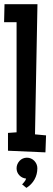

<svg xmlns="http://www.w3.org/2000/svg" viewBox="-21 -723 251 916"><path d="M198.7 -77.1 195.8 3.9 17.1 -3.9V-88.9L58.1 -91.8V-617.2H-1.5L0.5 -703.1H157.7L146 -82ZM157.2 79.6Q157.2 108.9 143.6 133.3Q129.9 157.7 105 173.3L84.5 156.7Q86.9 154.3 89.8 150.9Q92.8 147.5 95.7 143.8Q98.6 140.1 100.8 136.2Q103 132.3 103.5 128.9Q84 127 71 113Q58.1 99.1 58.1 79.6Q58.1 69.3 62 60.3Q65.9 51.3 72.5 44.2Q79.1 37.1 88.1 33.2Q97.2 29.3 107.4 29.3Q117.7 29.3 126.7 33.2Q135.7 37.1 142.6 44.2Q149.4 51.3 153.3 60.3Q157.2 69.3 157.2 79.6Z"/></svg>

Font: Maiden Orange
Style: Regular
Weight: 400
Designer: Astigmatic (AOETI)
Foundry: Astigmatic (AOETI)
Version: Version 1.001